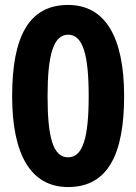

<svg xmlns="http://www.w3.org/2000/svg" viewBox="-20 -745 550 775"><path d="M255 10C417 10 481 -125 481 -357C481 -595 405 -725 255 -725C97 -725 29 -598 29 -357C29 -123 103 10 255 10ZM255 -110C194 -110 172 -191 172 -357C172 -521 195 -605 255 -605C315 -605 338 -523 338 -357C338 -191 315 -110 255 -110Z"/></svg>

Font: Noto Sans Gurmukhi SemiCondensed
Style: Bold
Weight: 700
Width: 4
Designer: Jelle Bosma - Monotype Design Team
Foundry: Monotype Imaging Inc.
Version: Version 2.004